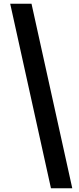

<svg xmlns="http://www.w3.org/2000/svg" viewBox="-20 -833 425 1036"><path d="M35 -813H150L370 183H255Z"/></svg>

Font: Merged Yaku Han JP Black
Style: Regular
Weight: 900
Designer: Ryoko NISHIZUKA 西塚涼子 (kana, bopomofo & ideographs); Paul D. Hunt (Latin, Greek & Cyrillic); Sandoll Communications 산돌커뮤니
Foundry: Adobe
Version: Version 2.004